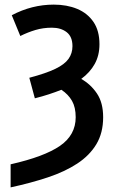

<svg xmlns="http://www.w3.org/2000/svg" viewBox="-20 -572 506 832"><path d="M26 140Q172 107 240 60Q308 13 308 -64Q308 -107 292 -135Q276 -163 246 -183Q221 -173 192 -163.5Q163 -154 131 -146L107 -235Q179 -254 219.5 -273.5Q260 -293 277 -317Q294 -341 294 -372Q294 -413 269 -432.5Q244 -452 205 -452Q167 -452 133.5 -442Q100 -432 68 -416L31 -506Q118 -552 213 -552Q270 -552 314.5 -533.5Q359 -515 385 -477Q411 -439 411 -380Q411 -332 390.5 -295Q370 -258 332 -230Q373 -207 400 -167Q427 -127 427 -64Q427 4 397.5 53Q368 102 314.5 137Q261 172 187.5 196.5Q114 221 26 240Z"/></svg>

Font: Noto Sans SemiCondensed SemiBold
Style: Regular
Weight: 600
Width: 4
Designer: Monotype Design Team
Foundry: Monotype Imaging Inc.
Version: Version 2.013; ttfautohint (v1.8.4.7-5d5b)